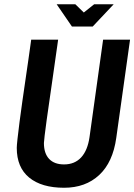

<svg xmlns="http://www.w3.org/2000/svg" viewBox="-20 -873 633 905"><path d="M282 12Q176 12 117.5 -36Q59 -84 59 -176Q59 -186 62.5 -218.5Q66 -251 72 -297.5Q78 -344 85.5 -396.5Q93 -449 100.5 -500Q108 -551 114 -593Q120 -635 123.5 -660.5Q127 -686 127 -686H254Q254 -686 250.5 -661Q247 -636 241 -594.5Q235 -553 228 -503Q221 -453 213.5 -402Q206 -351 200 -307.5Q194 -264 190.5 -234.5Q187 -205 187 -199Q187 -150 211.5 -124Q236 -98 282 -98Q332 -98 362.5 -131Q393 -164 402 -227L466 -686H593L528 -223Q512 -108 447.5 -48Q383 12 282 12ZM319 -748 247 -853H335L375 -814L424 -853H516L417 -748Z"/></svg>

Font: Archivo Narrow
Style: Bold Italic
Weight: 700
Italic angle: -8°
Designer: Hector Gatti
Foundry: Omnibus-Type
Version: Version 3.002